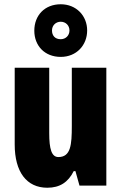

<svg xmlns="http://www.w3.org/2000/svg" viewBox="-20 -871 569 901"><path d="M265 -604C339 -604 389 -659 389 -728C389 -797 338 -851 265 -851C190 -851 141 -799 141 -727C141 -656 190 -604 265 -604ZM265 -687C238 -687 224 -704 224 -728C224 -752 242 -769 265 -769C288 -769 306 -752 306 -728C306 -704 288 -687 265 -687ZM479 -553H317V-280C317 -191 312 -134 254 -134C222 -134 211 -172 211 -246V-553H49V-193C49 -64 105 10 202 10C261 10 300 -16 326 -68H334L353 0H479Z"/></svg>

Font: Noto Sans Armenian ExtraCondensed Black
Style: Regular
Weight: 900
Width: 2
Designer: Monotype Design Team
Foundry: Monotype Imaging Inc.
Version: Version 2.008